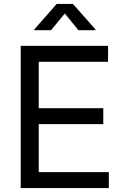

<svg xmlns="http://www.w3.org/2000/svg" viewBox="-20 -962 639 982"><path d="M85.9 0V-727.5H532.7V-646H178.2V-408.7H508.3V-327.1H178.2V-81.5H536.6V0ZM241.2 -807.6H155.3V-811.5L270 -941.9H353L468.3 -811.5V-807.6H380.9L311.5 -893.1Z"/></svg>

Font: Inter 16pt
Style: Regular
Weight: 400
Version: Version 4.001;git-66647c0bb